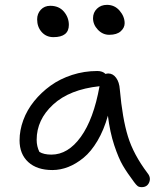

<svg xmlns="http://www.w3.org/2000/svg" viewBox="-20 -710 655 795"><path d="M432.1 -565.9Q405.3 -565.9 385.3 -586.9Q365.2 -607.9 365.2 -634.8Q365.2 -658.2 381.6 -674.1Q397.9 -689.9 422.9 -689.9Q454.6 -689.9 475.3 -665.8Q496.1 -641.6 496.1 -613.8Q496.1 -595.2 480 -580.6Q463.9 -565.9 432.1 -565.9ZM201.2 -556.2Q171.4 -556.2 152.6 -577.4Q133.8 -598.6 133.8 -629.9Q133.8 -653.3 148.9 -669.7Q164.1 -686 188 -686Q224.1 -686 244.6 -661.9Q265.1 -637.7 265.1 -606.9Q265.1 -556.2 201.2 -556.2ZM196.8 -5.9Q133.3 -5.9 97.2 -38.8Q61 -71.8 61 -128.9Q61 -170.4 76.4 -212.4Q91.8 -254.4 121.1 -290.8Q150.4 -327.1 189.2 -355.2Q228 -383.3 278.3 -399.7Q328.6 -416 382.8 -416Q404.8 -416 417 -403.8Q422.9 -405.8 428.2 -405.8Q447.8 -405.8 460.9 -387.7Q474.1 -369.6 476.1 -339.8Q486.8 -219.2 509.8 -144.8Q532.7 -70.3 590.8 6.8Q606 25.4 597.7 45.2Q589.4 64.9 566.9 64.9Q555.7 64.9 549.8 60.3Q543.9 55.7 535.2 43.9Q506.3 5.4 488.8 -24.4Q471.2 -54.2 453.1 -108.4Q435.1 -162.6 426.8 -231Q410.2 -171.9 383.8 -127.2Q357.4 -82.5 326.2 -56.9Q294.9 -31.2 262.5 -18.6Q230 -5.9 196.8 -5.9ZM131.8 -130.9Q131.8 -104 143.1 -81.1Q161.1 -69.8 192.9 -69.8Q261.7 -69.8 314.7 -143.3Q367.7 -216.8 392.1 -353Q268.1 -339.8 200 -277.1Q131.8 -214.4 131.8 -130.9Z"/></svg>

Font: Shantell Sans Irregular Bouncy
Style: Regular
Weight: 300
Designer: Stephen Nixon, Anya Danilova, Shantell Martin
Foundry: Arrow Type
Version: Version 1.006;[9816181b4]